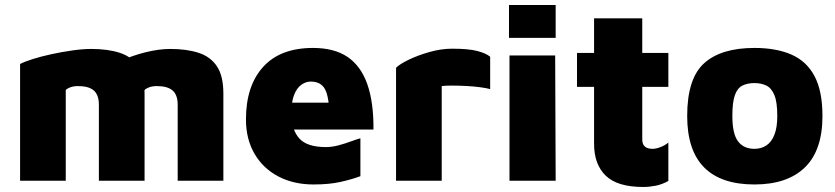

<svg xmlns="http://www.w3.org/2000/svg" viewBox="-20 -720 3327 765"><path d="M556 -347V0H374V-303Q374 -323 368.5 -337.5Q363 -352 352.5 -360.5Q342 -369 326.5 -373Q311 -377 291 -377Q272 -377 258.5 -371.5Q245 -366 242 -361V0H60V-465Q77 -474 110 -484.5Q143 -495 184.5 -504Q226 -513 268 -519Q310 -525 344 -525Q410 -525 457.5 -509.5Q505 -494 530.5 -455.5Q556 -417 556 -347ZM378 -425Q408 -453 456.5 -475.5Q505 -498 559 -511.5Q613 -525 658 -525Q724 -525 771.5 -509.5Q819 -494 844.5 -455.5Q870 -417 870 -347V0H688V-303Q688 -323 682.5 -337.5Q677 -352 666.5 -360.5Q656 -369 640.5 -373Q625 -377 605 -377Q586 -377 572.5 -371.5Q559 -366 556 -361Z M1229 15Q1150 15 1089 -17Q1028 -49 994 -107.5Q960 -166 960 -244Q960 -378 1028.5 -453.5Q1097 -529 1227 -529Q1312 -529 1365 -493Q1418 -457 1443.5 -384.5Q1469 -312 1468 -204H1089L1065 -311H1312L1293 -249Q1292 -332 1275.5 -363.5Q1259 -395 1218 -395Q1199 -395 1181 -382.5Q1163 -370 1152 -342.5Q1141 -315 1141 -269Q1141 -204 1172 -169Q1203 -134 1278 -134Q1303 -134 1329 -141Q1355 -148 1378 -156.5Q1401 -165 1416 -169V-18Q1381 -5 1336 5Q1291 15 1229 15Z M1558 0V-450Q1573 -465 1609.5 -482.5Q1646 -500 1692 -513Q1738 -526 1782 -526Q1846 -526 1881 -517Q1916 -508 1933 -494V-365Q1919 -369 1892.5 -372.5Q1866 -376 1836 -377.5Q1806 -379 1780 -379Q1754 -379 1740 -377V0Z M2010 0V-499H2192L2194 0ZM2008 -569V-700H2194V-569Z M2543 25Q2440 25 2393.5 -20Q2347 -65 2347 -147V-374H2279V-509H2347V-647H2539V-509H2643V-374H2539V-164Q2539 -145 2549.5 -136Q2560 -127 2580 -127Q2594 -127 2612 -134Q2630 -141 2643 -152V1Q2618 15 2592.5 20Q2567 25 2543 25Z M2986 15Q2853 15 2785.5 -53Q2718 -121 2718 -258Q2718 -407 2785.5 -468Q2853 -529 2986 -529Q3073 -529 3133.5 -502.5Q3194 -476 3225.5 -416.5Q3257 -357 3257 -258Q3257 -121 3187 -53Q3117 15 2986 15ZM2986 -127Q3013 -127 3033.5 -140.5Q3054 -154 3065.5 -183Q3077 -212 3077 -258Q3077 -313 3065.5 -341Q3054 -369 3033.5 -379Q3013 -389 2986 -389Q2958 -389 2938 -379Q2918 -369 2908 -341Q2898 -313 2898 -258Q2898 -187 2920.5 -157Q2943 -127 2986 -127Z"/></svg>

Font: Maven Pro Black
Style: Regular
Weight: 900
Designer: Joe Prince
Foundry: Joe Prince
Version: Version 2.103